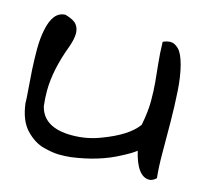

<svg xmlns="http://www.w3.org/2000/svg" viewBox="-72 -514 651 598"><g transform="rotate(15 254.0 -215.0)"><path d="M21.5 -129.9Q21.5 -145.5 19 -173.3Q16.6 -201.2 14.6 -234.4Q12.7 -267.6 12.7 -301.8Q12.7 -335.9 18.6 -364.3Q31.2 -427.7 71.3 -427.7Q98.6 -419.9 107.9 -408.2Q117.2 -396.5 117.2 -379.4Q117.2 -362.3 108.4 -336.9Q76.2 -252 76.2 -183.6Q76.2 -161.1 79.1 -135.7Q94.7 -70.3 186.5 -70.3Q234.4 -70.3 277.3 -86.9Q359.4 -117.2 388.7 -158.2Q397.5 -203.1 397.5 -236.8Q397.5 -270.5 395 -296.9Q392.6 -323.2 389.2 -355Q385.7 -386.7 384.8 -424.8Q397.5 -430.7 409.7 -430.7Q421.9 -430.7 435.1 -418Q448.2 -405.3 457.5 -370.1Q466.8 -335 469.7 -287.6Q472.7 -240.2 473.1 -189.5Q473.6 -138.7 473.6 -91.3Q473.6 -43.9 477.5 -9.8Q465.8 1 455.1 1Q416 1 397.5 -77.1Q384.8 -66.4 354.5 -50.8Q290 -15.6 202.1 -3.9Q185.5 -2 165 -2Q144.5 -2 113.8 -9.8Q83 -17.6 55.7 -45.9Q28.3 -74.2 21.5 -129.9Z"/></g></svg>

Font: Architects Daughter
Style: Regular
Weight: 400
Designer: Kimberly Geswein
Foundry: Kimberly Geswein
Version: Version 1.002 2010